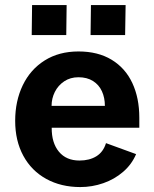

<svg xmlns="http://www.w3.org/2000/svg" viewBox="-20 -748 626 778"><path d="M298 -539.5Q377 -539.5 432.5 -505.8Q488 -472 516.2 -411.5Q544.5 -351 544.5 -271V-230.5H189.5Q189 -169 218.8 -133.2Q248.5 -97.5 302 -97.5Q342.5 -97.5 370.5 -114.8Q398.5 -132 409.5 -168L531.5 -123.5Q514 -82 479 -51.8Q444 -21.5 398.8 -5.8Q353.5 10 305.5 10Q227.5 10 167.5 -23Q107.5 -56 74.5 -116.8Q41.5 -177.5 41.5 -258.5Q41.5 -338.5 72.2 -402.5Q103 -466.5 161 -503Q219 -539.5 298 -539.5ZM405 -319Q405 -352 393 -378.2Q381 -404.5 356.8 -419.8Q332.5 -435 298 -435Q265 -435 240.2 -418.5Q215.5 -402 202.2 -375.5Q189 -349 189 -319ZM348.5 -727.5H489L487 -606H347ZM110 -727.5H250L248.5 -606H108.5Z"/></svg>

Font: 1883 Sans
Style: Bold
Weight: 700
Designer: 1883 Sans project is a fork of Public Sans.
Version: Version 1.009